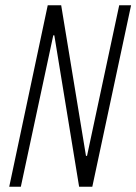

<svg xmlns="http://www.w3.org/2000/svg" viewBox="-20 -708 517 728"><path d="M15 0 161 -688H212L306 -117H310L432 -688H477L330 0H280L186 -574H182L59 0Z"/></svg>

Font: Saira Condensed ExtraLight
Style: Italic
Weight: 250
Width: 3
Italic angle: -12°
Designer: Hector Gatti with collaboration of the Omnibus-Type team
Foundry: Omnibus-Type
Version: Version 1.101